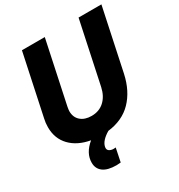

<svg xmlns="http://www.w3.org/2000/svg" viewBox="-210 -839 1121 1201"><g transform="rotate(-30 350.5 -238.5)"><path d="M281 221Q217 221 185 197Q153 173 153 130Q153 61 220 6Q130 -10 78.5 -63.5Q27 -117 27 -199Q27 -231 34 -260L127 -698H292L197 -250Q193 -228 193 -219Q193 -175 222 -149.5Q251 -124 300 -124Q355 -124 391.5 -157.5Q428 -191 441 -250L536 -698H701L606 -250Q582 -140 516.5 -72Q451 -4 343 9Q283 45 275 85Q271 105 284 114Q297 123 315 123L331 122L311 219Q291 221 281 221Z"/></g></svg>

Font: Azeret Mono
Style: Bold Italic
Weight: 700
Italic angle: -12°
Designer: Martin Vácha
Foundry: Displaay
Version: Version 1.000; Glyphs 3.0.3, build 3074